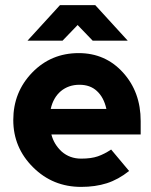

<svg xmlns="http://www.w3.org/2000/svg" viewBox="-20 -720 591 752"><path d="M531 -193.3V-246Q531 -359.7 461.7 -436Q392.7 -512 288.3 -512Q180 -512 106.3 -436Q32 -359.3 32 -250Q32 -141.7 109.7 -64.7Q186.7 12 297.7 12Q353.3 12 398.3 -2.3Q443.3 -16.7 485.7 -50.3L415.3 -134.3Q389 -116.7 363.2 -107.7Q337.3 -98.7 297.7 -98.7Q253.3 -98.7 221.7 -126.3Q191 -154.7 181.3 -193.3ZM291 -388Q333 -388 359 -364Q386.7 -339 396.7 -293.3H178.7Q188.3 -337.3 218.3 -363Q248.7 -388 291 -388ZM87.7 -560.7H225L284 -622L343 -560.7H480.3L353 -700H215Z"/></svg>

Font: Unageo Variable
Style: Regular
Weight: 300
Designer: Richard Sepsi
Foundry: Richard Sepsi
Version: Version 2.200